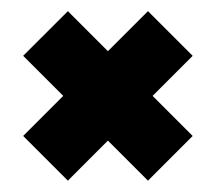

<svg xmlns="http://www.w3.org/2000/svg" viewBox="-20 -477 387 344"><path d="M101.6 -153.3 21.5 -233.4 93.3 -305.2 21.5 -377 101.6 -457 173.3 -385.3 245.1 -457 325.2 -377 253.4 -305.2 325.2 -233.4 245.1 -153.3 173.3 -225.1Z"/></svg>

Font: webenart
Style: Regular
Weight: 400
Designer: Vernon Adams
Foundry: Vernon Adams
Version: Version 2.116; ttfautohint (v1.8.3)